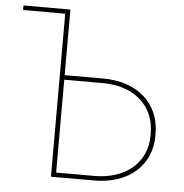

<svg xmlns="http://www.w3.org/2000/svg" viewBox="-51 -749 766 799"><g transform="rotate(5 332.0 -350.0)"><path d="M191 0H371C514 0 609 -82 609 -207V-216C609 -343 515 -426 372 -426H211V-700H15V-681H191ZM211 -19V-407H372C503 -407 589 -331 589 -216V-207C589 -94 502 -19 371 -19Z"/></g></svg>

Font: Fixel Text Thin
Style: Regular
Weight: 100
Width: 4
Designer: AlfaBravo + MacPaw
Foundry: Kyrylo Tkachov, Marchela Mozhyna, Serhii Makarenko, Maria Weinstein, Zakhar Kryvoshyya
Version: Version 1.211